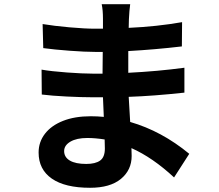

<svg xmlns="http://www.w3.org/2000/svg" viewBox="-20 -829 1040 910"><path d="M476 -168Q431 -175 394 -175Q343 -175 313.5 -157.5Q284 -140 284 -113Q284 -84 311 -68Q338 -52 389 -52Q432 -52 454.5 -68Q477 -84 477 -125ZM177 -499Q222 -491 297 -485.5Q372 -480 418 -480H466L467 -583H430Q384 -583 310 -588.5Q236 -594 185 -601L182 -715Q236 -706 309.5 -699.5Q383 -693 429 -693H468V-740Q468 -781 462 -809H597Q593 -780 591 -738L590 -697Q723 -703 843 -724L842 -609Q714 -594 588 -587V-484Q728 -491 854 -508V-390Q707 -374 590 -370L597 -251Q746 -208 877 -100L805 12Q704 -82 603 -127L604 -90Q604 -23 553 19Q502 61 407 61Q288 61 225.5 17.5Q163 -26 163 -106Q163 -156 193 -195Q223 -234 278.5 -256Q334 -278 410 -278Q442 -278 472 -275L468 -368H416Q368 -368 296.5 -371.5Q225 -375 178 -381Z"/></svg>

Font: Sinter Bold
Style: Regular
Weight: 700
Foundry: Adobe & rsms
Version: Version 1.000